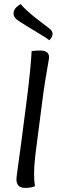

<svg xmlns="http://www.w3.org/2000/svg" viewBox="-20 -912 276 935"><path d="M175 -666Q219 -666 219 -633Q219 -628 214 -600.5Q209 -573 200 -517.5Q191 -462 184 -404L158 -203Q146 -115 146 -66Q146 -32 150 -5Q132 3 102 3Q60 3 60 -39Q60 -46 65 -82.5Q70 -119 83.5 -218.5Q97 -318 111 -431Q130 -581 134 -663Q150 -666 175 -666ZM71 -810Q46 -826 46 -846Q46 -873 81 -892Q93 -877 114 -858Q135 -839 153 -825Q171 -811 192 -795Q213 -779 217 -776Q236 -762 236 -748Q236 -732 220 -716Q207 -727 151 -760.5Q95 -794 71 -810Z"/></svg>

Font: Overlock
Style: Italic
Weight: 400
Designer: Dario Muhafara
Foundry: Dario Manuel Muhafara
Version: Version 1.002